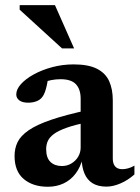

<svg xmlns="http://www.w3.org/2000/svg" viewBox="-20 -700 532 732"><path d="M315.5 -280.5 317 -234.5Q266.5 -224.5 234.8 -213.2Q203 -202 186 -189.5Q169 -177 162.5 -162.8Q156 -148.5 156 -131.5Q156 -98.5 172.2 -82.8Q188.5 -67 216 -67Q236 -67 252.2 -76.8Q268.5 -86.5 278 -102.5Q287.5 -118.5 287.5 -137.5V-324Q287.5 -359 269.8 -378.5Q252 -398 211 -398Q194 -398 176.2 -394.8Q158.5 -391.5 143.5 -385L165.5 -417Q162.5 -394 159 -377.2Q155.5 -360.5 151.2 -349Q147 -337.5 141.5 -330.5Q133.5 -319.5 119.2 -314Q105 -308.5 87.5 -308.5Q65.5 -308.5 53.8 -317.2Q42 -326 42 -340Q42 -359.5 60 -379.5Q78 -399.5 109 -416.5Q140 -433.5 179.2 -444Q218.5 -454.5 261 -454.5Q317 -454.5 349.8 -437.8Q382.5 -421 396.2 -390.5Q410 -360 410 -318V-96.5Q410 -82.5 414.2 -73.2Q418.5 -64 426.5 -59.5Q434.5 -55 446.5 -55Q456.5 -55 468.5 -58.2Q480.5 -61.5 492.5 -68.5V-35Q468 -13 439.5 -0.8Q411 11.5 386 11.5Q354 11.5 333.2 -1.2Q312.5 -14 302.2 -38.2Q292 -62.5 291 -95.5L295.5 -98.5Q287 -62.5 268 -37.8Q249 -13 222 -0.5Q195 12 162.5 12Q105.5 12 70.5 -17.5Q35.5 -47 35.5 -105.5Q35.5 -134.5 47.2 -158.5Q59 -182.5 89.5 -203.5Q120 -224.5 174.8 -243.2Q229.5 -262 315.5 -280.5ZM262.5 -515.5H216.5L55 -663V-680.5H189.5Z"/></svg>

Font: Newsreader 16pt SemiBold
Style: Regular
Weight: 600
Designer: Hugues Gentile
Foundry: Production Type
Version: Version 1.003